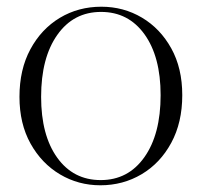

<svg xmlns="http://www.w3.org/2000/svg" viewBox="-20 -542 601 572"><path d="M279 10Q213.5 10 158.8 -22.5Q104 -55 71 -114.2Q38 -173.5 38 -253.5Q38 -335 70.5 -395.2Q103 -455.5 158.2 -488.8Q213.5 -522 282 -522Q348 -522 402.8 -489.5Q457.5 -457 490.2 -398Q523 -339 523 -258.5Q523 -177 490.2 -116.5Q457.5 -56 402 -23Q346.5 10 279 10ZM280 -5.5Q362 -5.5 410.2 -73.8Q458.5 -142 458.5 -258.5Q458.5 -373 410.5 -439.8Q362.5 -506.5 281 -506.5Q199 -506.5 150.8 -438.2Q102.5 -370 102.5 -253.5Q102.5 -139 150.5 -72.2Q198.5 -5.5 280 -5.5Z"/></svg>

Font: Newsreader Display Light
Style: Regular
Weight: 300
Designer: Hugues Gentile
Foundry: Production Type
Version: Version 1.001